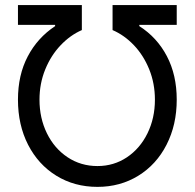

<svg xmlns="http://www.w3.org/2000/svg" viewBox="-20 -727 768 757"><path d="M197.3 -624V-628.9H50.8V-707H302.7V-608.4Q256.8 -588.4 218.8 -548.3Q180.7 -508.3 158.2 -452.9Q135.7 -397.5 135.7 -334Q135.7 -261.2 165 -201.4Q194.3 -141.6 246.6 -106.9Q298.8 -72.3 364.3 -72.3Q428.7 -72.3 480.5 -106.9Q532.2 -141.6 561.5 -201.4Q590.8 -261.2 590.8 -334Q590.8 -397.9 568.4 -453.4Q545.9 -508.8 508.1 -548.6Q470.2 -588.4 423.8 -608.4V-707H676.8V-628.9H529.3V-624Q599.1 -579.6 637.9 -505.6Q676.8 -431.6 676.8 -334Q676.8 -234.9 636.7 -156.5Q596.7 -78.1 525.4 -34.2Q454.1 9.8 364.3 9.8Q273.4 9.8 202.1 -34.2Q130.9 -78.1 90.8 -156.2Q50.8 -234.4 50.8 -334Q50.8 -431.2 89.4 -504.6Q127.9 -578.1 197.3 -624Z"/></svg>

Font: Pretendard Std
Style: Regular
Weight: 400
Designer: Base glyphs from Inter by Rasmus Andersson; Hangeul glyphs from Noto Sans CJK(Source Han Sans) by Jang Soo-young and Kan
Foundry: Kil Hyung-jin
Version: Version 1.309